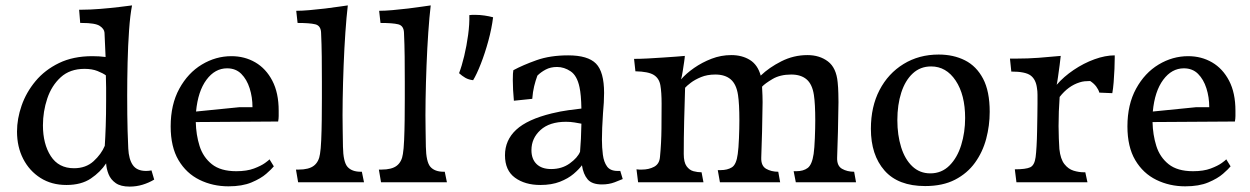

<svg xmlns="http://www.w3.org/2000/svg" viewBox="-20 -675 4630 711"><path d="M226 10Q171 10 130 -16Q89 -42 66 -86.5Q43 -131 43 -188Q43 -235 60 -284Q77 -333 111.5 -374.5Q146 -416 198.5 -441.5Q251 -467 322 -467Q347 -467 371 -464Q369 -518 367 -554Q366 -568 349.5 -579Q333 -590 283 -590H277L273 -639H282Q313 -639 350.5 -642Q388 -645 421 -649Q454 -653 469 -655Q462 -620 458 -563.5Q454 -507 452.5 -443Q451 -379 451 -321Q451 -245 452.5 -191.5Q454 -138 455 -125Q457 -85 472 -63.5Q487 -42 521 -42Q526 -42 531 -42.5Q536 -43 541 -44L551 -10Q531 2 508 9Q485 16 460 16Q427 16 408.5 3Q390 -10 382 -30Q374 -50 373 -70Q352 -38 316.5 -14Q281 10 226 10ZM139 -211Q139 -142 168 -97Q197 -52 254 -52Q298 -52 326.5 -78Q355 -104 368 -135Q370 -165 371.5 -208Q373 -251 373 -305Q373 -327 373 -350Q373 -373 372 -396Q361 -404 341 -412Q321 -420 293 -420Q239 -420 205 -389Q171 -358 155 -310Q139 -262 139 -211Z M826 15Q768 15 719 -9Q670 -33 641 -82Q612 -131 612 -207Q612 -288 644 -346.5Q676 -405 727.5 -436Q779 -467 837 -467Q886 -467 925.5 -444Q965 -421 988.5 -376Q1012 -331 1012 -265Q1012 -255 1012 -245.5Q1012 -236 1010 -225L705 -223Q706 -176 719 -134.5Q732 -93 764.5 -67Q797 -41 855 -41Q894 -41 920.5 -51Q947 -61 961.5 -71.5Q976 -82 978 -85L994 -59Q986 -49 966 -31.5Q946 -14 911.5 0.5Q877 15 826 15ZM821 -422Q776 -422 744.5 -379.5Q713 -337 706 -262L866 -278H915Q915 -315 904.5 -348Q894 -381 873.5 -401.5Q853 -422 821 -422Z M1084 0 1076 -47H1086Q1124 -47 1142.5 -61.5Q1161 -76 1165 -105Q1168 -122 1169.5 -156Q1171 -190 1171.5 -231.5Q1172 -273 1172 -310.5Q1172 -348 1172 -372Q1172 -419 1171.5 -465.5Q1171 -512 1169 -554Q1168 -580 1147.5 -585Q1127 -590 1082 -590L1077 -635Q1098 -635 1126.5 -637.5Q1155 -640 1184.5 -643.5Q1214 -647 1236.5 -650.5Q1259 -654 1268 -655Q1263 -613 1259 -555Q1255 -497 1252.5 -432.5Q1250 -368 1249 -306.5Q1248 -245 1249 -196L1250 -132Q1251 -75 1267 -57Q1283 -39 1316 -39H1320L1328 0Z M1391 0 1383 -47H1393Q1431 -47 1449.5 -61.5Q1468 -76 1472 -105Q1475 -122 1476.5 -156Q1478 -190 1478.5 -231.5Q1479 -273 1479 -310.5Q1479 -348 1479 -372Q1479 -419 1478.5 -465.5Q1478 -512 1476 -554Q1475 -580 1454.5 -585Q1434 -590 1389 -590L1384 -635Q1405 -635 1433.5 -637.5Q1462 -640 1491.5 -643.5Q1521 -647 1543.5 -650.5Q1566 -654 1575 -655Q1570 -613 1566 -555Q1562 -497 1559.5 -432.5Q1557 -368 1556 -306.5Q1555 -245 1556 -196L1557 -132Q1558 -75 1574 -57Q1590 -39 1623 -39H1627L1635 0Z M1732 -378Q1715 -380 1703 -387Q1691 -394 1680 -404Q1690 -430 1699 -467.5Q1708 -505 1713.5 -545.5Q1719 -586 1718 -619Q1723 -620 1729 -620Q1735 -620 1740 -620Q1757 -620 1774 -617.5Q1791 -615 1806 -611Q1801 -570 1788.5 -524Q1776 -478 1760.5 -438.5Q1745 -399 1732 -378Z M1981 10Q1924 10 1887 -17Q1850 -44 1850 -100Q1850 -156 1891.5 -194.5Q1933 -233 2023 -255Q2056 -263 2085.5 -267Q2115 -271 2133 -273Q2132 -325 2126 -352Q2117 -395 2093 -411Q2069 -427 2043 -427Q2019 -427 2001 -417.5Q1983 -408 1970 -395Q1963 -376 1958 -355.5Q1953 -335 1951 -309L1883 -302Q1881 -322 1880 -342Q1879 -362 1879 -378Q1879 -393 1879.5 -402Q1880 -411 1881 -415Q1916 -434 1966.5 -452Q2017 -470 2084 -470Q2157 -470 2187 -439.5Q2217 -409 2217 -331Q2217 -313 2216 -295.5Q2215 -278 2213 -256Q2211 -223 2210 -202Q2209 -181 2209 -158Q2209 -129 2212.5 -102Q2216 -75 2228 -58.5Q2240 -42 2267 -42H2277L2286 -12Q2277 -8 2256 0Q2235 8 2209 8Q2172 8 2156 -11Q2140 -30 2135 -63Q2124 -48 2104 -31Q2084 -14 2053.5 -2Q2023 10 1981 10ZM1948 -119Q1948 -86 1967 -67.5Q1986 -49 2021 -49Q2061 -49 2090 -70Q2119 -91 2128 -113Q2132 -158 2133 -217Q2122 -219 2107.5 -221.5Q2093 -224 2076 -224Q2015 -224 1981.5 -193.5Q1948 -163 1948 -119Z M2343 0 2337 -48Q2342 -47 2347 -47Q2352 -47 2357 -47Q2383 -47 2402.5 -57.5Q2422 -68 2424 -94Q2429 -145 2429.5 -199Q2430 -253 2430 -291Q2430 -333 2425.5 -359Q2421 -385 2401 -397.5Q2381 -410 2333 -411L2328 -457Q2351 -457 2379.5 -458.5Q2408 -460 2436.5 -462Q2465 -464 2486.5 -465.5Q2508 -467 2516 -468Q2516 -463 2513.5 -446Q2511 -429 2508 -410Q2505 -391 2502 -381Q2521 -403 2550.5 -423.5Q2580 -444 2615 -457.5Q2650 -471 2688 -471Q2728 -471 2757 -453Q2786 -435 2797 -395Q2828 -425 2873.5 -448Q2919 -471 2970 -471Q3015 -471 3046 -447.5Q3077 -424 3082 -370Q3084 -351 3084.5 -328.5Q3085 -306 3085 -297L3083 -187L3080 -91Q3079 -61 3098 -50Q3117 -39 3143 -39L3150 0H2927L2919 -41H2929Q2955 -41 2971 -53Q2987 -65 2993 -105Q2996 -126 2997.5 -163.5Q2999 -201 2999 -229Q2999 -290 2994 -323Q2988 -363 2967 -381Q2946 -399 2910 -399Q2869 -399 2841 -382.5Q2813 -366 2802 -354Q2803 -338 2803.5 -321.5Q2804 -305 2804 -297L2802 -187L2799 -91Q2798 -61 2817 -50Q2836 -39 2862 -39L2869 0H2646L2638 -45H2648Q2674 -45 2690.5 -55.5Q2707 -66 2712 -105Q2715 -126 2716.5 -163.5Q2718 -201 2718 -229Q2718 -290 2713 -323Q2707 -363 2686 -381Q2665 -399 2629 -399Q2599 -399 2576 -389.5Q2553 -380 2538 -368.5Q2523 -357 2517 -350Q2515 -291 2513.5 -226.5Q2512 -162 2512 -105Q2512 -74 2522.5 -59.5Q2533 -45 2548 -41Q2563 -37 2578 -37L2585 0Z M3406 14Q3306 14 3255.5 -43.5Q3205 -101 3205 -198Q3205 -280 3237 -341.5Q3269 -403 3326 -438Q3383 -473 3456 -473Q3511 -473 3553.5 -451.5Q3596 -430 3620.5 -383.5Q3645 -337 3645 -261Q3645 -210 3632 -161Q3619 -112 3590.5 -72.5Q3562 -33 3516.5 -9.5Q3471 14 3406 14ZM3425 -33Q3467 -33 3496 -62Q3525 -91 3539.5 -138Q3554 -185 3554 -238Q3554 -324 3519 -376.5Q3484 -429 3428 -429Q3388 -429 3360 -403Q3332 -377 3317.5 -332Q3303 -287 3303 -230Q3303 -175 3317 -130Q3331 -85 3358.5 -59Q3386 -33 3425 -33Z M3744 0 3738 -48Q3779 -48 3795 -55.5Q3811 -63 3815 -93Q3817 -108 3818.5 -134Q3820 -160 3820.5 -190Q3821 -220 3821.5 -247Q3822 -274 3822 -291Q3822 -310 3822 -324Q3822 -338 3820 -349Q3816 -381 3796.5 -395.5Q3777 -410 3725 -410L3720 -458H3743Q3787 -458 3826.5 -461Q3866 -464 3908 -468Q3907 -456 3904 -434Q3901 -412 3898 -390.5Q3895 -369 3893 -361Q3919 -391 3956 -416Q3993 -441 4033 -455.5Q4073 -470 4108 -470V-461Q4108 -445 4107 -420Q4106 -395 4104 -370.5Q4102 -346 4099 -330L4051 -332Q4048 -343 4039.5 -354.5Q4031 -366 4017 -375Q4006 -375 3996.5 -374Q3987 -373 3978 -370Q3936 -357 3904 -316Q3902 -289 3901 -262Q3900 -235 3900 -208Q3900 -186 3901 -161.5Q3902 -137 3903 -123Q3907 -86 3921.5 -67.5Q3936 -49 3955.5 -43Q3975 -37 3994 -37H3999L4007 0Z M4369 15Q4311 15 4262 -9Q4213 -33 4184 -82Q4155 -131 4155 -207Q4155 -288 4187 -346.5Q4219 -405 4270.5 -436Q4322 -467 4380 -467Q4429 -467 4468.5 -444Q4508 -421 4531.5 -376Q4555 -331 4555 -265Q4555 -255 4555 -245.5Q4555 -236 4553 -225L4248 -223Q4249 -176 4262 -134.5Q4275 -93 4307.5 -67Q4340 -41 4398 -41Q4437 -41 4463.5 -51Q4490 -61 4504.5 -71.5Q4519 -82 4521 -85L4537 -59Q4529 -49 4509 -31.5Q4489 -14 4454.5 0.5Q4420 15 4369 15ZM4364 -422Q4319 -422 4287.5 -379.5Q4256 -337 4249 -262L4409 -278H4458Q4458 -315 4447.5 -348Q4437 -381 4416.5 -401.5Q4396 -422 4364 -422Z"/></svg>

Font: Maname
Style: Regular
Weight: 400
Designer: Pathum Egodawatta
Foundry: mooniak
Version: Version 1.000; ttfautohint (v1.8.4.7-5d5b)